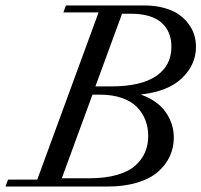

<svg xmlns="http://www.w3.org/2000/svg" viewBox="-50 -683 737 703"><path d="M-29.8 0 -20.5 -25.4H86.4L311 -637.7H182.1L191.4 -663.1H477.1Q517.6 -663.1 550.5 -654.1Q583.5 -645 604.7 -630.1Q626 -615.2 640.6 -595.2Q655.3 -575.2 661.4 -554.4Q667.5 -533.7 667.5 -511.2Q667.5 -446.3 616.7 -397.2Q565.9 -348.1 465.3 -336.9Q526.9 -314.9 556.6 -272.5Q586.4 -230 586.4 -179.2Q586.4 -142.6 571.8 -110.8Q557.1 -79.1 528.6 -54Q500 -28.8 452.4 -14.4Q404.8 0 343.8 0ZM428.2 -632.8H397L299.3 -366.7H357.9Q465.8 -366.7 521.7 -404.5Q577.6 -442.4 577.6 -511.7Q577.6 -568.4 540.5 -600.6Q503.4 -632.8 428.2 -632.8ZM316.4 -336.4H288.6L176.3 -30.3H277.8Q336.4 -30.3 379.6 -43Q422.9 -55.7 446.8 -77.9Q470.7 -100.1 481.7 -126.7Q492.7 -153.3 492.7 -185.5Q492.7 -216.3 482.4 -242.9Q472.2 -269.5 451.7 -290.8Q431.2 -312 396.5 -324.2Q361.8 -336.4 316.4 -336.4Z"/></svg>

Font: Elstob
Style: Italic
Weight: 400
Italic angle: -20°
Designer: Peter S. Baker
Version: Version 1.015